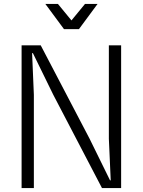

<svg xmlns="http://www.w3.org/2000/svg" viewBox="-20 -958 727 978"><path d="M90 0V-727H187.5L436.5 -251L540.5 -39.5H544L534.5 -251V-727H597V0H499.5L251.5 -475L147.5 -687.5H143.5L152.5 -475V0ZM306 -809.5 211 -938H275L344 -854L413 -938H477L382 -809.5Z"/></svg>

Font: Spline Sans Light
Style: Regular
Weight: 300
Designer: Eben Sorkin, Mirko Velimirovic
Foundry: Sorkin Type
Version: Version 1.000; ttfautohint (v1.8.3)